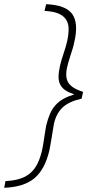

<svg xmlns="http://www.w3.org/2000/svg" viewBox="-48 -767 416 915"><path d="M238 -454Q245 -483 255 -512Q265 -541 272 -570Q279 -603 279 -629Q279 -655 267 -673.5Q255 -692 230.5 -702.5Q206 -713 164 -715L172 -747Q267 -743 297 -699Q327 -655 306 -566Q303 -551 298 -534.5Q293 -518 287.5 -501.5Q282 -485 278 -470.5Q274 -456 272 -447Q261 -399 278 -372.5Q295 -346 348 -329L341 -297Q280 -283 250 -254.5Q220 -226 209 -177Q207 -166 204.5 -150Q202 -134 199 -116Q196 -98 193 -80.5Q190 -63 187 -49Q166 40 116.5 82Q67 124 -28 128L-22 96Q20 94 49.5 84Q79 74 99 55.5Q119 37 131.5 11Q144 -15 152 -49Q155 -61 157.5 -77Q160 -93 162.5 -109.5Q165 -126 167.5 -141.5Q170 -157 172 -168Q180 -201 190.5 -225Q201 -249 217 -266.5Q233 -284 254.5 -296Q276 -308 306 -317Q280 -326 264 -336.5Q248 -347 239.5 -363Q231 -379 231 -400.5Q231 -422 238 -454Z"/></svg>

Font: Panefresco 1wt
Style: Italic
Weight: 250
Version: Version 1.000